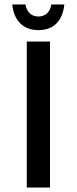

<svg xmlns="http://www.w3.org/2000/svg" viewBox="-20 -840 346 860"><path d="M100 0H204V-654H100ZM152 -705C228 -705 262 -756 268 -820H210C205 -791 188 -766 152 -766C117 -766 99 -791 94 -820H35C41 -756 77 -705 152 -705Z"/></svg>

Font: Falling Sky
Style: Condensed
Weight: 400
Designer: Paul D. Hunt
Foundry: Adobe Systems Incorporated
Version: Version 1.02